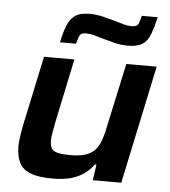

<svg xmlns="http://www.w3.org/2000/svg" viewBox="-52 -770 730 825"><g transform="rotate(5 312.5 -357.0)"><path d="M206 8Q144 8 109.5 -5.5Q75 -19 61 -47Q47 -75 47 -117Q47 -136 51 -162.5Q55 -189 61 -218L123 -510H254L196 -234Q192 -214 188 -191Q184 -168 184 -155Q184 -131 192.5 -119Q201 -107 220.5 -103Q240 -99 273 -99Q315 -99 341 -108.5Q367 -118 381.5 -136Q396 -154 405 -181.5Q414 -209 421 -246L478 -510H609L501 0H378L388 -68H381Q364 -44 339 -26.5Q314 -9 281.5 -0.5Q249 8 206 8ZM186 -578Q195 -621 206.5 -650.5Q218 -680 239.5 -695.5Q261 -711 303 -711Q332 -711 360 -704Q388 -697 414 -690Q434 -684 451.5 -679Q469 -674 486 -674Q508 -674 514 -684Q520 -694 526 -722H595Q585 -679 574 -649Q563 -619 541.5 -604Q520 -589 478 -589Q447 -589 420 -596Q393 -603 368 -610Q348 -616 329.5 -621Q311 -626 295 -626Q274 -626 268 -615.5Q262 -605 255 -578Z"/></g></svg>

Font: Saira SemiExpanded SemiBold
Style: Italic
Weight: 600
Width: 6
Italic angle: -12°
Designer: Hector Gatti with collaboration of the Omnibus-Type team
Foundry: Omnibus-Type
Version: Version 1.101